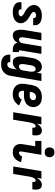

<svg xmlns="http://www.w3.org/2000/svg" viewBox="1238 -2038 1023 3540"><g transform="rotate(90 1750.0 -268.5)"><path d="M206 8Q182 8 158 5.5Q134 3 112.5 -4.5Q91 -12 71.5 -24.5Q52 -37 39.5 -55.5Q27 -74 22.5 -97.5Q18 -121 22 -145L23 -152H152V-150Q150 -139 153 -128Q156 -117 164.5 -110.5Q173 -104 184 -101.5Q195 -99 206 -99Q217 -99 228 -100.5Q239 -102 249.5 -105.5Q260 -109 269 -117Q278 -125 280 -136Q283 -150 275.5 -161Q268 -172 258 -180Q248 -188 237 -194.5Q226 -201 214.5 -207Q203 -213 192 -219.5Q181 -226 170 -233Q159 -240 149.5 -248Q140 -256 130.5 -264.5Q121 -273 112.5 -282.5Q104 -292 97.5 -302.5Q91 -313 85.5 -325Q80 -337 77 -349.5Q74 -362 73 -375.5Q72 -389 74 -403Q78 -423 87.5 -442Q97 -461 112.5 -476Q128 -491 147 -501.5Q166 -512 186 -518Q206 -524 226.5 -526Q247 -528 267 -528Q291 -528 314 -525.5Q337 -523 358.5 -515.5Q380 -508 398.5 -495Q417 -482 428.5 -463.5Q440 -445 444 -422Q448 -399 444 -375L443 -368H314V-371Q316 -381 313.5 -391Q311 -401 304 -408Q297 -415 287 -418Q277 -421 267 -421Q257 -421 247.5 -419.5Q238 -418 228.5 -414Q219 -410 211 -402Q203 -394 201 -385Q199 -371 206 -359.5Q213 -348 223 -340Q233 -332 244.5 -325.5Q256 -319 267 -313Q278 -307 288.5 -300.5Q299 -294 310 -287Q321 -280 331 -272Q341 -264 351 -255.5Q361 -247 368.5 -237.5Q376 -228 383.5 -217.5Q391 -207 396.5 -195.5Q402 -184 405 -171Q408 -158 408.5 -144.5Q409 -131 407 -118Q404 -97 393 -77.5Q382 -58 365.5 -43Q349 -28 329.5 -18Q310 -8 289 -2Q268 4 247 6Q226 8 206 8Z M633 8Q614 8 597 2.5Q580 -3 567.5 -15Q555 -27 547 -43Q539 -59 535 -76.5Q531 -94 529.5 -112.5Q528 -131 529 -149.5Q530 -168 532 -187Q534 -206 537 -225L586 -520H724L672 -206Q670 -195 669 -184.5Q668 -174 668 -163.5Q668 -153 670 -143Q672 -133 676.5 -124.5Q681 -116 690 -111Q699 -106 709 -106Q722 -106 735 -112Q748 -118 757.5 -128.5Q767 -139 772 -152Q777 -165 779 -178L836 -520H974L908 -124Q907 -116 911 -111Q915 -106 923 -106H940V8H904Q880 8 858 4Q836 0 817 -10.5Q798 -21 785 -39Q772 -57 769 -79Q759 -60 744.5 -43.5Q730 -27 712 -15Q694 -3 673.5 2.5Q653 8 633 8Z M1170 223Q1145 223 1120 219.5Q1095 216 1073 207.5Q1051 199 1033 183.5Q1015 168 1004 148Q993 128 989.5 103.5Q986 79 989 54H1126Q1124 65 1125.5 75.5Q1127 86 1133 94Q1139 102 1149 105.5Q1159 109 1170 109Q1185 109 1199.5 101Q1214 93 1224 80Q1234 67 1239 51.5Q1244 36 1246 21L1261 -67Q1250 -50 1235 -35.5Q1220 -21 1203 -11Q1186 -1 1166.5 3.5Q1147 8 1128 8Q1109 8 1091.5 3Q1074 -2 1061.5 -14Q1049 -26 1040.5 -42Q1032 -58 1028 -75.5Q1024 -93 1022 -111.5Q1020 -130 1021 -149Q1022 -168 1024 -187Q1026 -206 1029 -225L1049 -345Q1052 -366 1057.5 -387Q1063 -408 1073 -428.5Q1083 -449 1096.5 -468Q1110 -487 1129 -501Q1148 -515 1169.5 -521.5Q1191 -528 1212 -528Q1233 -528 1252.5 -521.5Q1272 -515 1286.5 -501.5Q1301 -488 1309 -470.5Q1317 -453 1321 -433L1336 -520H1474L1381 40Q1377 64 1369 88.5Q1361 113 1346.5 134.5Q1332 156 1311.5 174Q1291 192 1267.5 203Q1244 214 1219 218.5Q1194 223 1170 223ZM1204 -106Q1218 -106 1231.5 -111.5Q1245 -117 1255.5 -127.5Q1266 -138 1271.5 -151.5Q1277 -165 1279 -178L1299 -298Q1301 -311 1302 -323Q1303 -335 1302.5 -347Q1302 -359 1299.5 -371Q1297 -383 1291.5 -392.5Q1286 -402 1275.5 -408Q1265 -414 1253 -414Q1238 -414 1224.5 -405Q1211 -396 1203 -382.5Q1195 -369 1190.5 -354.5Q1186 -340 1184 -326L1164 -206Q1162 -195 1161.5 -184.5Q1161 -174 1161 -163.5Q1161 -153 1163 -142.5Q1165 -132 1170 -123.5Q1175 -115 1184 -110.5Q1193 -106 1204 -106Z M1722 8Q1691 8 1661 2.5Q1631 -3 1605.5 -17Q1580 -31 1561.5 -53.5Q1543 -76 1534 -104Q1525 -132 1524.5 -162.5Q1524 -193 1529 -225L1549 -345Q1553 -370 1561.5 -394.5Q1570 -419 1585 -441Q1600 -463 1621.5 -480.5Q1643 -498 1667.5 -509Q1692 -520 1717.5 -524Q1743 -528 1768 -528Q1794 -528 1820 -524Q1846 -520 1869 -509.5Q1892 -499 1910.5 -482Q1929 -465 1939 -443Q1949 -421 1953.5 -395Q1958 -369 1953 -343Q1950 -320 1939 -298.5Q1928 -277 1911.5 -259Q1895 -241 1873 -228.5Q1851 -216 1828.5 -209Q1806 -202 1783 -200Q1760 -198 1738 -198Q1717 -198 1696.5 -198.5Q1676 -199 1655 -201Q1652 -183 1653.5 -164.5Q1655 -146 1663.5 -131Q1672 -116 1687.5 -107.5Q1703 -99 1722 -99Q1736 -99 1750 -102.5Q1764 -106 1777 -113.5Q1790 -121 1800 -132.5Q1810 -144 1817 -157L1925 -108Q1909 -82 1887 -59Q1865 -36 1838 -20.5Q1811 -5 1781 1.5Q1751 8 1722 8ZM1750 -303Q1762 -303 1774.5 -306Q1787 -309 1798 -316.5Q1809 -324 1816.5 -335Q1824 -346 1826 -359Q1828 -372 1825 -384Q1822 -396 1813.5 -404.5Q1805 -413 1793 -417Q1781 -421 1768 -421Q1751 -421 1733.5 -413.5Q1716 -406 1703.5 -392Q1691 -378 1685 -361Q1679 -344 1676 -327L1673 -308Q1683 -307 1692 -306.5Q1701 -306 1711 -305.5Q1721 -305 1730.5 -304Q1740 -303 1750 -303Z M2050 0 2136 -520H2274L2260 -438Q2270 -456 2284 -473Q2298 -490 2314.5 -502.5Q2331 -515 2351.5 -521.5Q2372 -528 2391 -528Q2411 -528 2428 -521Q2445 -514 2455.5 -499.5Q2466 -485 2471 -467Q2476 -449 2477 -430Q2478 -411 2476 -391.5Q2474 -372 2471 -353H2333Q2335 -363 2335.5 -372.5Q2336 -382 2334 -391.5Q2332 -401 2325.5 -407.5Q2319 -414 2309 -414Q2297 -414 2286.5 -407Q2276 -400 2269 -390Q2262 -380 2257 -368.5Q2252 -357 2248 -346Q2244 -335 2241.5 -323.5Q2239 -312 2237 -300L2188 0Z M2792 8Q2767 8 2743 3.5Q2719 -1 2699 -12.5Q2679 -24 2664.5 -42.5Q2650 -61 2643 -83Q2636 -105 2635.5 -130Q2635 -155 2640 -180L2677 -406H2579V-520H2835L2775 -161Q2774 -153 2773 -144.5Q2772 -136 2773.5 -128Q2775 -120 2779 -113Q2783 -106 2792 -106Q2803 -106 2815 -109.5Q2827 -113 2837 -121.5Q2847 -130 2853.5 -141Q2860 -152 2863 -164L2969 -145Q2962 -115 2946.5 -86.5Q2931 -58 2907 -35.5Q2883 -13 2852.5 -2.5Q2822 8 2792 8ZM2789 -580Q2767 -580 2747 -587.5Q2727 -595 2715.5 -611.5Q2704 -628 2700.5 -649Q2697 -670 2700 -692Q2703 -707 2710.5 -720.5Q2718 -734 2730.5 -743.5Q2743 -753 2758.5 -756.5Q2774 -760 2789 -760Q2811 -760 2830.5 -752.5Q2850 -745 2862 -728.5Q2874 -712 2877.5 -691Q2881 -670 2877 -648Q2875 -633 2867 -619.5Q2859 -606 2846.5 -596.5Q2834 -587 2819 -583.5Q2804 -580 2789 -580Z M3050 0 3136 -520H3274L3260 -438Q3270 -456 3284 -473Q3298 -490 3314.5 -502.5Q3331 -515 3351.5 -521.5Q3372 -528 3391 -528Q3411 -528 3428 -521Q3445 -514 3455.5 -499.5Q3466 -485 3471 -467Q3476 -449 3477 -430Q3478 -411 3476 -391.5Q3474 -372 3471 -353H3333Q3335 -363 3335.5 -372.5Q3336 -382 3334 -391.5Q3332 -401 3325.5 -407.5Q3319 -414 3309 -414Q3297 -414 3286.5 -407Q3276 -400 3269 -390Q3262 -380 3257 -368.5Q3252 -357 3248 -346Q3244 -335 3241.5 -323.5Q3239 -312 3237 -300L3188 0Z"/></g></svg>

Font: Iosevka Curly Heavy
Style: Italic
Weight: 900
Italic angle: -9°
Monospace: yes
Designer: Belleve Invis
Foundry: Belleve Invis
Version: Version 22.1.2; ttfautohint (v1.8.4)